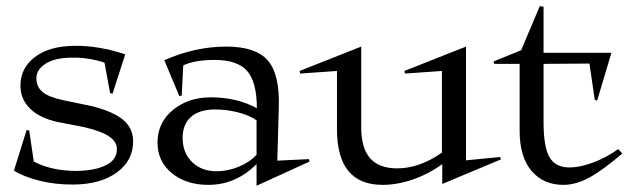

<svg xmlns="http://www.w3.org/2000/svg" viewBox="-20 -576 2033 619"><path d="M24.9 -25.9 65.9 -157.2 74.2 -154.8 88.9 -55.2Q146.5 -24.9 227.1 -24.9Q286.6 -25.9 321.8 -43.5Q356.9 -61 356.9 -95.2Q356.9 -118.7 332.5 -135.7Q308.1 -152.8 252 -166L164.1 -183.1Q106 -196.3 75.9 -226.8Q45.9 -257.3 45.9 -299.8Q45.9 -356.9 92.8 -392.3Q139.6 -427.7 219.2 -428.2Q295.9 -429.7 383.8 -400.9L342.8 -273.9L335 -275.9L316.9 -374Q263.2 -391.6 210 -390.1Q156.7 -389.6 127 -370.6Q97.2 -351.6 97.2 -323.2Q97.2 -296.4 117.2 -279.5Q137.2 -262.7 184.1 -252.9L275.9 -233.9Q345.2 -216.3 377.2 -189.5Q409.2 -162.6 409.2 -120.1Q409.2 -58.1 356.7 -20Q304.2 18.1 217.8 19Q158.7 19.5 107.4 6.6Q56.2 -6.3 24.9 -25.9Z M487.8 -116.2Q487.8 -180.7 537.4 -221.4Q586.9 -262.2 659.2 -262.2Q744.1 -262.2 808.1 -227.1Q808.1 -311 777.1 -346.9Q746.1 -382.8 670.9 -382.8Q608.4 -382.8 570.8 -365.2L565.9 -268.1L558.1 -266.1L509.8 -381.8Q608.4 -425.8 710 -425.8Q803.7 -425.8 842.8 -381.8Q881.8 -337.9 878.9 -231.9L874 -58.1L976.1 -63L978 -55.2L807.1 22.9V-46.9Q740.2 20 651.9 20Q580.1 20 533.9 -17.8Q487.8 -55.7 487.8 -116.2ZM568.8 -130.9Q568.8 -83.5 599.1 -53.7Q629.4 -23.9 678.7 -23.9Q713.9 -23.9 749.3 -38.3Q784.7 -52.7 807.1 -77.1V-188Q783.7 -204.6 746.8 -213.9Q710 -223.1 673.8 -223.1Q623.5 -223.1 596.2 -199.5Q568.8 -175.8 568.8 -130.9Z M945.8 -347.2 1144.5 -425.8V-166Q1144.5 -98.6 1173.1 -65.9Q1201.7 -33.2 1260.7 -33.2Q1332.5 -33.2 1404.8 -84V-347.2L1285.6 -338.9L1283.7 -347.2L1482.4 -425.8V-59.1L1592.8 -69.8L1594.7 -62L1405.8 17.1V-46.9Q1361.3 -14.6 1311 2.7Q1260.7 20 1213.4 20Q1066.4 20 1066.4 -159.2V-347.2L947.8 -338.9Z M1571.3 -377.9 1660.2 -414.1 1720.2 -556.2 1732.4 -554.2V-405.8H1951.2L1905.3 -252L1897.5 -253.9L1880.4 -371.1L1732.4 -370.1V-183.1Q1732.4 -100.6 1752 -68.4Q1771.5 -36.1 1816.4 -36.1Q1847.7 -36.1 1889.4 -51Q1931.2 -65.9 1973.1 -95.2L1986.3 -81.1Q1922.9 -26.9 1879.6 -3.4Q1836.4 20 1796.4 20Q1731.9 20 1693.6 -25.1Q1655.3 -70.3 1655.3 -153.8V-370.1H1573.2Z"/></svg>

Font: Halibut
Style: Regular
Weight: 400
Designer: Matteo Maggi
Foundry: Collletttivo
Version: Version 3.080 | FøM Fix